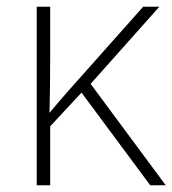

<svg xmlns="http://www.w3.org/2000/svg" viewBox="-20 -550 512 570"><path d="M453 -530 249 -301 472 0H426L222 -275L129 -175V0H89V-530H129V-387Q129 -296 127 -215Q142 -233 153.5 -246.5Q165 -260 180 -277L405 -530Z"/></svg>

Font: Noto Sans ExtraLight
Style: Regular
Weight: 200
Designer: Monotype Design Team
Foundry: Monotype Imaging Inc.
Version: Version 2.007